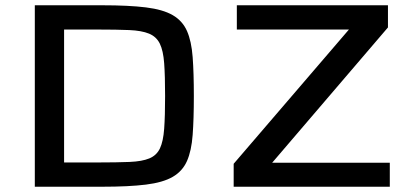

<svg xmlns="http://www.w3.org/2000/svg" viewBox="-20 -708 1558 728"><path d="M112 0V-688H368Q468 -688 533 -680Q598 -672 635 -650.5Q672 -629 689 -590.5Q706 -552 710.5 -491.5Q715 -431 715 -344Q715 -257 710.5 -196.5Q706 -136 689 -97.5Q672 -59 635 -37.5Q598 -16 533 -8Q468 0 368 0ZM223 -92H350Q424 -92 471.5 -94Q519 -96 546.5 -107.5Q574 -119 586.5 -145.5Q599 -172 602.5 -220Q606 -268 606 -344Q606 -420 602.5 -468Q599 -516 586 -542.5Q573 -569 545 -580.5Q517 -592 470 -594Q423 -596 350 -596H223ZM866 0V-87L1303 -596H878V-688H1451V-604L1012 -91H1458V0Z"/></svg>

Font: Saira Expanded Medium
Style: Regular
Weight: 500
Width: 7
Designer: Hector Gatti with collaboration of the Omnibus-Type team
Foundry: Omnibus-Type
Version: Version 1.100; ttfautohint (v1.8.3)